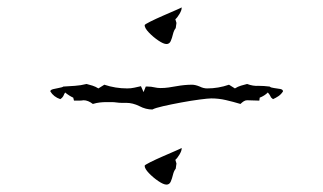

<svg xmlns="http://www.w3.org/2000/svg" viewBox="-20 -495 873 519"><path d="M430 -376Q422 -376 408 -385.5Q394 -395 382.5 -407Q371 -419 371 -427Q371 -429 386 -436.5Q401 -444 420.5 -452.5Q440 -461 455 -467.5Q470 -474 471 -475V-473Q471 -467 465 -457Q459 -447 454 -443L457 -433L455 -419Q450 -413 447.5 -402.5Q445 -392 441.5 -384Q438 -376 430 -376ZM392 -199Q374 -199 357 -208Q339 -217 321 -217Q314 -217 308 -217Q302 -217 295 -218Q288 -219 281.5 -219Q275 -219 268 -219Q259 -219 250 -218Q241 -217 231 -214Q218 -224 206 -224Q200 -223 193.5 -223Q187 -223 180 -223L178 -231Q167 -236 156 -245Q153 -240 151 -235Q148 -230 143 -227Q125 -233 116 -248Q116 -252 123.5 -254Q131 -256 140 -257.5Q149 -259 151 -261Q167 -262 182.5 -263Q198 -264 214 -268Q222 -266 230 -263.5Q238 -261 246 -256L262 -266Q292 -256 324 -256Q334 -256 343 -258Q352 -260 361 -262Q362 -260 363 -257.5Q364 -255 365 -253L368 -246L374 -261H380Q384 -261 388.5 -260.5Q393 -260 397 -259Q401 -258 405.5 -257.5Q410 -257 414 -257Q425 -257 435.5 -258.5Q446 -260 457 -262Q468 -264 478.5 -265Q489 -266 499 -266Q508 -266 520 -261Q530 -256 540 -256Q570 -256 599 -266L615 -256Q623 -261 631.5 -263.5Q640 -266 648 -268Q664 -262 678 -263Q686 -263 693.5 -262.5Q701 -262 709 -261Q712 -258 721 -257Q730 -256 737.5 -254.5Q745 -253 745 -248Q740 -240 732.5 -235Q725 -230 718 -227Q712 -231 711 -235Q710 -237 708 -240Q706 -243 704 -245Q695 -236 682 -231L681 -223L648 -224Q643 -224 638.5 -221Q634 -218 630 -214Q610 -220 590.5 -224.5Q571 -229 551 -229Q543 -229 520 -226Q497 -223 470 -218Q443 -213 421 -208Q399 -203 392 -199ZM430 4Q422 4 408 -5.5Q394 -15 382.5 -27Q371 -39 371 -47Q371 -49 386 -56.5Q401 -64 420.5 -72.5Q440 -81 455 -87.5Q470 -94 471 -95V-93Q471 -87 465 -77Q459 -67 454 -63L457 -53L455 -39Q450 -33 447.5 -22.5Q445 -12 441.5 -4Q438 4 430 4Z"/></svg>

Font: Water Brush
Style: Regular
Weight: 400
Designer: Robert E. Leuschke
Foundry: Robert E. Leuschke
Version: Version 1.010; ttfautohint (v1.8.4.7-5d5b)